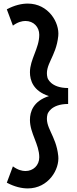

<svg xmlns="http://www.w3.org/2000/svg" viewBox="-20 -885 427 1071"><path d="M360 -394C261 -394 245 -451 245 -451C226 -523 293 -567 305 -684C313 -759 250 -865 135 -865C101 -865 61 -856 18 -833L52 -742C79 -762 103 -768 122 -768C168 -768 199 -734 199 -691C199 -616 147 -554 147 -482C147 -437 165 -377 253 -349C165 -321 147 -261 147 -216C147 -142 199 -80 199 -8C199 38 165 69 122 69C103 69 79 63 52 43L18 134C61 157 101 166 135 166C250 166 313 60 305 -15C293 -132 226 -176 245 -248C245 -248 261 -305 360 -305Z"/></svg>

Font: McLaren
Style: Regular
Weight: 400
Designer: Astigmatic (AOETI)
Foundry: Astigmatic (AOETI)
Version: Version 1.000